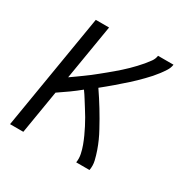

<svg xmlns="http://www.w3.org/2000/svg" viewBox="-126 -647 753 764"><g transform="rotate(30 250.0 -265.0)"><path d="M15 0 103 -530H164L122 -277Q135 -286 147.5 -295Q160 -304 172.5 -313Q185 -322 197.5 -331.5Q210 -341 222 -351Q234 -361 246 -370.5Q258 -380 270 -390.5Q282 -401 293.5 -411Q305 -421 316 -432Q327 -443 338 -454.5Q349 -466 359 -478Q369 -490 378 -502.5Q387 -515 389 -530H460Q458 -515 449.5 -501.5Q441 -488 431.5 -475.5Q422 -463 411.5 -451Q401 -439 389.5 -427.5Q378 -416 367 -405Q356 -394 344 -383.5Q332 -373 320 -362.5Q308 -352 296 -341.5Q284 -331 271.5 -321Q259 -311 247 -301Q259 -284 270 -266.5Q281 -249 292 -231.5Q303 -214 313 -196Q323 -178 333 -160Q343 -142 351.5 -123Q360 -104 367 -84Q374 -64 379 -43Q384 -22 380 0H319Q322 -19 318 -38Q314 -57 307.5 -74.5Q301 -92 293.5 -108.5Q286 -125 277.5 -141.5Q269 -158 260 -173.5Q251 -189 241 -204.5Q231 -220 221.5 -235.5Q212 -251 201 -266Q179 -248 156 -231.5Q133 -215 109 -199L76 0Z"/></g></svg>

Font: Iosevka Curly Slab LtObl
Style: Regular
Weight: 300
Italic angle: -9°
Monospace: yes
Designer: Belleve Invis
Foundry: Belleve Invis
Version: Version 11.0.0; ttfautohint (v1.8.3)